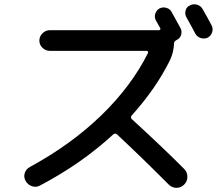

<svg xmlns="http://www.w3.org/2000/svg" viewBox="-20 -856 1040 898"><path d="M927.7 -813.5Q956.1 -763.7 969.7 -737.3Q977.5 -721.7 972.2 -705.1Q966.8 -688.5 951.2 -679.7Q935.5 -672.9 918.5 -678.2Q901.4 -683.6 892.6 -700.2Q879.9 -725.6 851.6 -775.4Q843.8 -790 848.1 -807.1Q852.5 -824.2 869.1 -831.1Q884.8 -838.9 901.9 -834Q918.9 -829.1 927.7 -813.5ZM841.8 -65.4Q856.4 -50.8 856.4 -29.3Q856.4 -7.8 841.3 7.3Q826.2 22.5 805.2 22.5Q784.2 22.5 768.6 6.8Q647.5 -115.2 527.3 -227.5Q519.5 -234.4 509.8 -227.5Q360.4 -89.8 167 11.7Q149.4 21.5 129.9 15.1Q110.4 8.8 100.1 -9.3Q89.8 -27.3 95.7 -46.4Q101.6 -65.4 120.1 -75.2Q313.5 -180.7 453.6 -316.4Q593.8 -452.1 671.9 -607.4Q673.8 -611.3 671.9 -614.7Q669.9 -618.2 666 -618.2H212.9Q193.4 -618.2 178.7 -632.3Q164.1 -646.5 164.1 -666Q164.1 -685.5 178.7 -700.2Q193.4 -714.8 212.9 -714.8H722.7Q732.4 -714.8 729.5 -724.6Q725.6 -730.5 719.2 -742.7Q712.9 -754.9 709 -760.7Q701.2 -775.4 706.1 -791.5Q710.9 -807.6 725.6 -816.4Q741.2 -824.2 758.3 -819.3Q775.4 -814.5 783.2 -798.8Q818.4 -735.4 824.2 -724.6Q832 -710 827.1 -692.9Q822.3 -675.8 805.7 -668.9L804.7 -668Q793.9 -662.1 793.9 -653.3Q793 -612.3 774.4 -573.2Q709 -441.4 595.7 -315.4Q588.9 -307.6 596.7 -298.8Q749 -159.2 841.8 -65.4Z"/></svg>

Font: Rounded-X Mgen+ 1mn medium
Style: Regular
Weight: 500
Designer: [Source Han Sans]
Ryoko NISHIZUKA  (kana & ideographs); Paul D. Hunt (Latin, Greek & Cyrillic); Wenlong ZHANG  (bopomofo
Version: Version 1.059.20150602